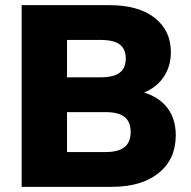

<svg xmlns="http://www.w3.org/2000/svg" viewBox="-20 -725 742 745"><path d="M64 0V-705H404Q518 -705 580.5 -655.5Q643 -606 643 -523Q643 -468 615.5 -427Q588 -386 539 -366Q598 -348 630 -305.5Q662 -263 662 -200Q662 -107 595.5 -53.5Q529 0 414 0ZM240 -425H371Q421 -425 444.5 -443Q468 -461 468 -498Q468 -535 444.5 -552.5Q421 -570 371 -570H240ZM240 -135H389Q440 -135 463.5 -154.5Q487 -174 487 -213Q487 -252 463.5 -271Q440 -290 389 -290H240Z"/></svg>

Font: Nunito Sans Black
Style: Regular
Weight: 900
Designer: Vernon Adams
Foundry: Vernon Adams
Version: Version 3.006; ttfautohint (v1.8.3)